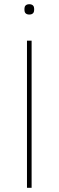

<svg xmlns="http://www.w3.org/2000/svg" viewBox="-20 -891 278 911"><path d="M119 -822C102 -822 96 -832 96 -843V-850C96 -861 102 -871 119 -871C136 -871 142 -861 142 -850V-843C142 -832 136 -822 119 -822ZM108 -698H130V0H108Z"/></svg>

Font: Plexus Sans Thin
Style: Regular
Weight: 250
Version: Version 2.001;PS 002.001;hotconv 1.0.70;makeotf.lib2.5.58329